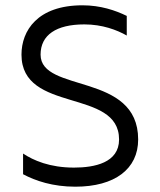

<svg xmlns="http://www.w3.org/2000/svg" viewBox="-20 -696 602 724"><path d="M133 -490C133 -564 192 -604 298 -604C366 -604 421 -583 458 -562V-636C415 -657 359 -676 291 -676C121 -676 61 -580 61 -490C61 -267 429 -365 429 -170C429 -82 336 -64 259 -64C168 -64 106 -91 67 -117V-39C114 -14 179 8 264 8C413 8 501 -59 501 -170C501 -425 133 -344 133 -490Z"/></svg>

Font: Maven Pro
Style: Regular
Weight: 400
Designer: Joe Prince
Foundry: Joe Prince
Version: Version 1.003